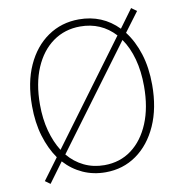

<svg xmlns="http://www.w3.org/2000/svg" viewBox="-85 -828 883 930"><g transform="rotate(-10 357.0 -363.5)"><path d="M362 13Q302 13 251 -10Q200 -33 161 -76L89 22L64 4L141 -100Q106 -150 86 -216.5Q66 -283 66 -365Q66 -480 104 -563.5Q142 -647 209 -693Q276 -739 362 -739Q477 -739 555 -659L621 -749L647 -730L576 -635Q614 -586 635.5 -518Q657 -450 657 -365Q657 -251 619 -166Q581 -81 514.5 -34Q448 13 362 13ZM362 -22Q439 -22 496 -64.5Q553 -107 585 -184Q617 -261 617 -365Q617 -439 600.5 -499.5Q584 -560 553 -604L184 -106Q217 -66 262.5 -44Q308 -22 362 -22ZM165 -132 533 -630Q465 -704 362 -704Q286 -704 228 -662.5Q170 -621 137.5 -545Q105 -469 105 -365Q105 -294 121 -235Q137 -176 165 -132Z"/></g></svg>

Font: Source Han Sans SC ExtraLight
Style: Regular
Weight: 250
Designer: Ryoko NISHIZUKA 西塚涼子 (kana, bopomofo & ideographs); Paul D. Hunt (Latin, Greek & Cyrillic); Sandoll Communications 산돌커뮤니
Foundry: Adobe
Version: Version 2.004;hotconv 1.0.118;makeotfexe 2.5.65603